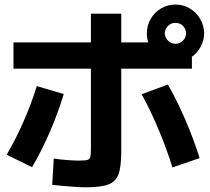

<svg xmlns="http://www.w3.org/2000/svg" viewBox="-20 -800 904 828"><path d="M205.1 -2.9 211.9 -116.2Q241.7 -111.8 271.5 -109.6Q301.3 -107.4 320.3 -107.4Q347.7 -107.4 357.2 -110.4Q366.7 -113.3 369.4 -123.5Q372.1 -133.8 372.1 -163.1V-503.9H38.1V-617.2H372.1V-741.2H502.9V-617.2H619.6Q613.3 -634.8 613.3 -656.2Q613.3 -689.9 629.9 -718.5Q646.5 -747.1 674.6 -763.7Q702.6 -780.3 736.3 -780.3Q770 -780.3 798.3 -763.7Q826.7 -747.1 843.3 -718.5Q859.9 -689.9 860.4 -656.2Q859.9 -625.5 845.7 -598.9Q831.5 -572.3 807.6 -555.2V-503.9H502.9V-146.5Q502.9 -80.6 491 -48.6Q479 -16.6 447 -4.4Q415 7.8 349.6 7.8Q325.7 7.8 285.4 4.6Q245.1 1.5 205.1 -2.9ZM138.7 -428.7 254.9 -394.5Q231.9 -317.9 196.8 -235.4Q161.6 -152.8 118.2 -79.1L8.8 -132.8Q48.3 -200.2 82.3 -277.8Q116.2 -355.5 138.7 -428.7ZM590.8 -393.6 704.1 -435.5Q745.1 -363.3 780.8 -280Q816.4 -196.8 840.8 -118.2L723.6 -78.1Q698.7 -158.7 663.3 -242.7Q627.9 -326.7 590.8 -393.6ZM782.2 -656.2Q782.2 -675.3 768.8 -688.5Q755.4 -701.7 736.3 -701.2Q718.3 -701.7 704.8 -688.5Q691.4 -675.3 690.4 -656.2Q691.4 -637.7 704.8 -624.5Q718.3 -611.3 736.3 -611.3Q755.4 -611.3 768.8 -624.5Q782.2 -637.7 782.2 -656.2Z"/></svg>

Font: Pretendard GOV
Style: Bold
Weight: 700
Designer: Base glyphs from Inter by Rasmus Andersson; Hangeul glyphs from Noto Sans CJK(Source Han Sans) by Jang Soo-young and Kan
Foundry: Kil Hyung-jin
Version: Version 1.309